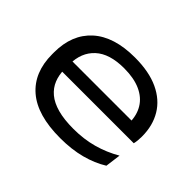

<svg xmlns="http://www.w3.org/2000/svg" viewBox="-110 -684 888 888"><g transform="rotate(45 334.0 -240.0)"><path d="M354 15Q204.5 15 129.2 -49.8Q54 -114.5 54 -233.5V-245.5Q54 -362.5 126.5 -428Q199 -493.5 335.5 -493.5Q428.5 -493.5 491 -464.2Q553.5 -435 585.2 -382Q617 -329 617 -258.5V-255.5Q617 -244 615.8 -231.5Q614.5 -219 612 -209H528.5Q530 -220.5 530.5 -234.5Q531 -248.5 531 -261.5Q531 -311 509 -347.2Q487 -383.5 443.5 -403.2Q400 -423 335.5 -423Q240 -423 191.8 -378.5Q143.5 -334 143.5 -257V-249.5V-240V-224Q143.5 -187.5 155.8 -157Q168 -126.5 194.5 -104.2Q221 -82 263.8 -70.2Q306.5 -58.5 367.5 -58.5Q435.5 -58.5 494.2 -74.8Q553 -91 606 -122L596 -46Q549.5 -17 489.5 -1Q429.5 15 354 15ZM95 -209V-276H594.5V-209Z"/></g></svg>

Font: Anek Latin Expanded
Style: Regular
Weight: 400
Width: 7
Designer: Yesha Goshar
Foundry: Ek Type
Version: Version 1.003